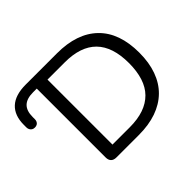

<svg xmlns="http://www.w3.org/2000/svg" viewBox="-150 -938 1170 1170"><g transform="rotate(-45 435.0 -352.5)"><path d="M258.5 0Q236 0 224 -12Q212 -24 212 -46.5V-640H180Q125.5 -640 98.8 -614.5Q72 -589 72 -535V-515.5Q72 -506.5 68.2 -498.2Q64.5 -490 56.5 -485Q48.5 -480 36.5 -480Q24.5 -480 16.5 -485.2Q8.5 -490.5 4.2 -499Q0 -507.5 0 -517V-539Q0 -620.5 45.8 -662.8Q91.5 -705 181.5 -705H451.5Q623 -705 716 -614.8Q809 -524.5 809 -353Q809 -267.5 785.2 -201.8Q761.5 -136 715.8 -91.2Q670 -46.5 603.8 -23.2Q537.5 0 451.5 0ZM297 -72.5H445.5Q514.5 -72.5 565.8 -90.2Q617 -108 651.2 -142.8Q685.5 -177.5 702.5 -230.2Q719.5 -283 719.5 -353Q719.5 -493 651 -562.8Q582.5 -632.5 445.5 -632.5H297Z"/></g></svg>

Font: Nunito ExtraLight
Style: Regular
Weight: 200
Designer: Vernon Adams
Foundry: Vernon Adams
Version: Version 3.602;April 4, 2023;FontCreator 14.0.0.2856 64-bit